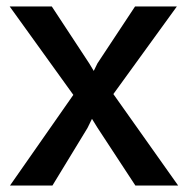

<svg xmlns="http://www.w3.org/2000/svg" viewBox="-20 -577 584 597"><path d="M11 0 208 -282 10 -557H141L258 -379L271.5 -356.5L283 -380L400 -557H530L332.5 -284.5L534 0H401L283 -180L266 -207.5L252 -179L143 0Z"/></svg>

Font: Merriweather Sans
Style: Regular
Weight: 400
Designer: Eben Sorkin
Foundry: Eben Sorkin
Version: Version 1.008; ttfautohint (v1.7.19-72a1) -l 8 -r 50 -G 200 